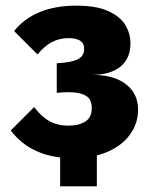

<svg xmlns="http://www.w3.org/2000/svg" viewBox="-20 -540 535 680"><path d="M236 20Q165 20 110 -4.5Q55 -29 18 -78L101 -161Q126 -127 155 -111Q184 -95 222 -95Q259 -95 282 -109.5Q305 -124 305 -157Q305 -186 288.5 -198Q272 -210 244 -212.5Q216 -215 181 -211V-316Q228 -318 253 -329Q278 -340 278 -366Q278 -381 271.5 -389Q265 -397 252.5 -401Q240 -405 224 -405Q190 -405 163 -390.5Q136 -376 113 -347L30 -430Q66 -475 121.5 -497.5Q177 -520 250 -520Q321 -520 363 -501Q405 -482 423.5 -452Q442 -422 442 -386Q442 -333 406.5 -304Q371 -275 307 -275Q358 -275 394 -260Q430 -245 449.5 -217.5Q469 -190 469 -151Q469 -104 441.5 -65Q414 -26 362.5 -3Q311 20 236 20ZM193 120V0H323V120Z"/></svg>

Font: Moderustic
Style: Bold
Weight: 700
Designer: Tural Alisoy
Foundry: TAFT Foundry
Version: Version 2.120